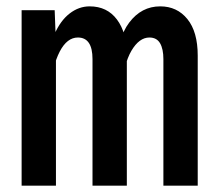

<svg xmlns="http://www.w3.org/2000/svg" viewBox="-20 -584 690 604"><path d="M494 0V-398Q494 -430 483.5 -448Q473 -466 450 -466Q418 -466 393.5 -424.5Q369 -383 358 -290L349 -371Q348 -462 386.5 -513Q425 -564 484 -564Q537 -564 569.5 -524Q602 -484 602 -409V0ZM48 0V-552H152L156 -446V0ZM271 0V-398Q271 -432 259.5 -449Q248 -466 225 -466Q191 -466 168 -422Q145 -378 134 -290L133 -375Q133 -434 151.5 -476.5Q170 -519 199 -541.5Q228 -564 262 -564Q317 -564 348 -522.5Q379 -481 379 -411V0Z"/></svg>

Font: Azeret Mono Medium
Style: Regular
Weight: 500
Designer: Martin Vácha
Foundry: Displaay
Version: Version 1.002